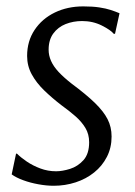

<svg xmlns="http://www.w3.org/2000/svg" viewBox="-20 -586 432 616"><path d="M349 -477.5H345Q335.5 -489.5 306.8 -504Q278 -518.5 243.5 -518.5Q215 -518.5 190.5 -508.8Q166 -499 151 -478.5Q136 -458 136 -426.5Q136 -408 143.8 -390.5Q151.5 -373 168 -355.2Q184.5 -337.5 210 -317.5Q256.5 -283 284.5 -255.8Q312.5 -228.5 325.2 -203.5Q338 -178.5 338 -148Q338 -112 323 -82.8Q308 -53.5 282.2 -32.8Q256.5 -12 222.8 -1Q189 10 152.5 10Q129 10 103 5.2Q77 0.5 54.5 -7.8Q32 -16 17.5 -26.5L31.5 -93H34.5Q47 -80.5 66.2 -67.5Q85.5 -54.5 109.5 -45.5Q133.5 -36.5 160 -36.5Q180 -36.5 204.8 -44.2Q229.5 -52 247.8 -72.2Q266 -92.5 266 -129.5Q266 -155.5 254 -175.5Q242 -195.5 222 -213Q202 -230.5 177 -248.5Q146.5 -272 121.5 -296.2Q96.5 -320.5 81.8 -347.5Q67 -374.5 67 -406.5Q67 -454 91 -490Q115 -526 155.8 -545.8Q196.5 -565.5 247 -565.5Q277.5 -565.5 298.8 -562.2Q320 -559 335.2 -554Q350.5 -549 363.5 -543.5Z"/></svg>

Font: Merriweather 24pt SemiCondensed Light
Style: Italic
Weight: 300
Width: 4
Italic angle: -7.8°
Designer: Eben Sorkin
Foundry: Eben Sorkin
Version: Version 2.101